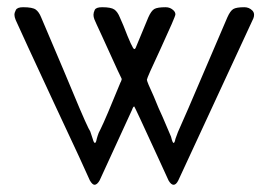

<svg xmlns="http://www.w3.org/2000/svg" viewBox="-20 -499 746 532"><path d="M461 13Q454 13 447 1L420 -58Q353 -204 352 -204Q349 -204 346 -195L256 1Q249 13 242 13Q236 13 229 1L199 -65Q168 -131 128.5 -216Q89 -301 58 -368Q27 -435 23.5 -443.5Q20 -452 20 -458Q20 -464 24 -471.5Q28 -479 44 -479Q70 -479 79 -472.5Q88 -466 94 -451L156 -305Q211 -172 225 -144L230 -135L237 -114Q240 -103 243 -103Q246 -103 248 -114Q249 -116 250.5 -122.5Q252 -129 259 -142Q272 -168 314 -271Q315 -272 315.5 -274Q316 -276 317 -278V-281L306 -304Q280 -362 262 -400.5Q244 -439 241.5 -445.5Q239 -452 239 -458Q239 -464 242.5 -471.5Q246 -479 263 -479Q288 -479 297 -472.5Q306 -466 312 -451L322 -428Q347 -363 352 -363Q355 -363 357 -369L391 -451Q399 -469 407.5 -474Q416 -479 439 -479Q452 -479 461 -470Q466 -465 466 -459Q466 -453 425 -364Q387 -283 387 -278Q387 -273 406 -232Q420 -197 431 -174L454 -120Q458 -103 461 -103Q464 -103 466 -114L473 -133L502 -199L610 -451Q618 -469 626.5 -474Q635 -479 657 -479Q670 -479 679 -470Q684 -465 684 -458Q684 -453 682 -448L474 1Q468 13 461 13Z"/></svg>

Font: Gardens CM
Style: Regular
Weight: 400
Designer: Created by: Aleksander Shevchuk, 2010. Modifed by: Daren Olsen, 2020.
Foundry: High-Logic / FontCreator v.13.0.0 build 2663 (64-bit)
Version: Version 3.003 Ukrainian, initial release